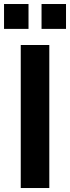

<svg xmlns="http://www.w3.org/2000/svg" viewBox="-32 -945 352 965"><path d="M215.8 -718.8V0H72.3V-718.8ZM-11.7 -799.8V-924.8H111.3V-799.8ZM176.8 -799.8V-924.8H299.8V-799.8Z"/></svg>

Font: Min Sans Bold
Style: Regular
Weight: 700
Designer: Jinseong-Kim, NotoSansCJK, Nunito
Foundry: Jinseong-Kim
Version: Version 1.400;Glyphs 3.1.2 (3151)